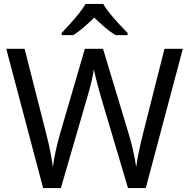

<svg xmlns="http://www.w3.org/2000/svg" viewBox="-20 -964 970 984"><path d="M917 -714 727 0H636L497 -468Q489 -497 481 -526Q473 -555 468 -577.5Q463 -600 461 -609Q460 -596 450.5 -553.5Q441 -511 427 -465L292 0H201L12 -714H106L217 -278Q229 -232 237.5 -189Q246 -146 251 -108Q256 -147 266 -193Q276 -239 289 -283L415 -714H508L639 -280Q653 -234 663 -188.5Q673 -143 678 -108Q683 -145 692 -188.5Q701 -232 713 -279L823 -714ZM509 -944Q521 -922 543.5 -894.5Q566 -867 590.5 -840.5Q615 -814 634 -795V-784H572Q546 -800 518 -823.5Q490 -847 463 -874Q436 -847 409 -824Q382 -801 356 -784H296V-795Q315 -815 338.5 -841Q362 -867 384 -894.5Q406 -922 419 -944Z"/></svg>

Font: Noto Sans Linear A
Style: Regular
Weight: 400
Designer: Monotype Design Team
Foundry: Monotype Imaging Inc.
Version: Version 2.002; ttfautohint (v1.8.4.7-5d5b)